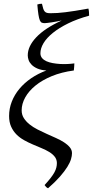

<svg xmlns="http://www.w3.org/2000/svg" viewBox="-20 -777 498 1030"><path d="M458 -692.9Q394 -675.3 345.5 -651.4Q296.9 -627.4 263.7 -600.6Q230.5 -573.7 213.6 -545.7Q196.8 -517.6 196.8 -491.2Q196.8 -476.1 205.6 -465.6Q214.4 -455.1 229 -448.5Q243.7 -441.9 262.7 -438.5Q281.7 -435.1 302 -433.8Q322.3 -432.6 342.3 -433.6Q362.3 -434.6 378.9 -437Q378.9 -427.7 377.9 -418Q377 -408.2 376 -398.9Q310.1 -390.1 258.1 -368.7Q206.1 -347.2 170.2 -317.9Q134.3 -288.6 115.2 -254.2Q96.2 -219.7 96.2 -185.1Q96.2 -161.6 107.9 -143.3Q119.6 -125 138.4 -109.9Q157.2 -94.7 181.6 -82.3Q206.1 -69.8 231.2 -58.6Q256.3 -47.4 280.8 -36.4Q305.2 -25.4 324 -13.2Q342.8 -1 354.5 13.2Q366.2 27.3 366.2 44.9Q366.2 59.1 360.8 77.1Q355.5 95.2 341.1 118.4Q326.7 141.6 301.8 170.2Q276.9 198.7 237.8 232.9Q231 230 227.1 225.6Q223.1 221.2 219.2 215.8Q238.8 194.3 251.7 177.7Q264.6 161.1 272 147.5Q279.3 133.8 282.2 121.8Q285.2 109.9 285.2 97.2Q284.7 77.6 273.4 63.5Q262.2 49.3 244.1 38.3Q226.1 27.3 203.1 17.8Q180.2 8.3 156.2 -2Q132.3 -12.2 109.4 -24.9Q86.4 -37.6 68.6 -55.4Q50.8 -73.2 39.8 -97.4Q28.8 -121.6 28.8 -154.8Q28.8 -194.8 43.2 -231.7Q57.6 -268.6 84 -300.3Q110.4 -332 147.2 -357.2Q184.1 -382.3 229 -398.9Q199.7 -400.9 180.4 -409.4Q161.1 -418 149.7 -429.7Q138.2 -441.4 133.5 -454.8Q128.9 -468.3 128.9 -480Q128.9 -528.8 174.6 -577.1Q220.2 -625.5 311 -667Q299.3 -664.6 285.2 -661.9Q271 -659.2 257.8 -657.2Q244.6 -655.3 234.4 -654.1Q224.1 -652.8 220.2 -652.8Q210.9 -652.8 204.6 -655.3Q198.2 -657.7 193.8 -667.7Q189.5 -677.7 186.3 -697.8Q183.1 -717.8 180.2 -752.9Q187 -755.4 192.9 -756.1Q198.7 -756.8 205.1 -756.8Q208.5 -741.2 211.7 -731.2Q214.8 -721.2 219.7 -715.6Q224.6 -710 231.9 -708Q239.3 -706.1 251 -706.1Q269 -706.1 288.1 -707.3Q307.1 -708.5 330.6 -711.4Q354 -714.4 384 -719Q414.1 -723.6 454.1 -731Q456.5 -723.6 457.3 -712.2Q458 -700.7 458 -692.9Z"/></svg>

Font: GentiumAlt
Style: Italic
Weight: 400
Italic angle: -7°
Designer: J. Victor Gaultney
Version: Version 1.02; 2005; OFL release